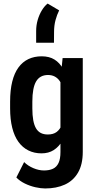

<svg xmlns="http://www.w3.org/2000/svg" viewBox="-20 -856 540 1084"><path d="M333.5 -528.3H447.3V1Q447.3 72.8 420.4 118.7Q393.6 164.6 345.9 186.3Q298.3 208 234.9 208Q210.9 208 180.2 201.2Q149.4 194.3 120.4 180.2Q91.3 166 72.3 146L116.2 59.1Q137.2 80.1 168.2 93.3Q199.2 106.4 228.5 106.4Q258.3 106.4 279.1 96.7Q299.8 86.9 310.5 64.2Q321.3 41.5 321.3 2.4V-407.2ZM37.1 -244.1V-282.2Q37.1 -347.2 49.1 -395.3Q61 -443.4 84.2 -475.1Q107.4 -506.8 140.6 -522.5Q173.8 -538.1 215.3 -538.1Q258.3 -538.1 287.6 -519.8Q316.9 -501.5 335.4 -468.3Q354 -435.1 364.3 -389.4Q374.5 -343.8 379.9 -289.1V-234.4Q375 -182.1 363 -137.2Q351.1 -92.3 331.3 -59.6Q311.5 -26.9 283 -8.5Q254.4 9.8 214.4 9.8Q173.3 9.8 140.4 -6.6Q107.4 -22.9 84.2 -54.9Q61 -86.9 49.1 -134.5Q37.1 -182.1 37.1 -244.1ZM162.6 -282.2V-244.1Q162.6 -205.6 167.7 -177.5Q172.9 -149.4 183.3 -131.6Q193.8 -113.8 210.4 -105.2Q227.1 -96.7 250 -96.7Q281.2 -96.7 300.3 -111.3Q319.3 -126 329.1 -151.6Q338.9 -177.2 341.8 -210V-313Q339.8 -339.4 333.7 -361.3Q327.6 -383.3 316.7 -399.2Q305.7 -415 289.3 -423.8Q272.9 -432.6 251 -432.6Q228.5 -432.6 211.7 -423.6Q194.8 -414.6 184.1 -396.5Q173.3 -378.4 168 -349.9Q162.6 -321.3 162.6 -282.2ZM184.1 -614.7V-680.7Q184.1 -713.4 192.9 -743.7Q201.7 -773.9 216.6 -798.1Q231.4 -822.3 249 -835.9L314 -797.4Q301.8 -773.4 293.5 -742.7Q285.2 -711.9 285.2 -675.3L284.7 -614.7Z"/></svg>

Font: Roboto Condensed SemiBold
Style: Regular
Weight: 600
Designer: Christian Robertson
Foundry: Google
Version: Version 3.008; 2023